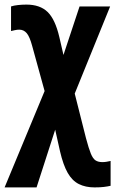

<svg xmlns="http://www.w3.org/2000/svg" viewBox="-34 -575 505 835"><path d="M81 -555Q140 -555 173 -523Q206 -491 224 -414L242 -336L312 -547H445L291 -168L340 26Q352 71 361 93Q370 115 381.5 122.5Q393 130 411 130Q421 130 429.5 128.5Q438 127 447 125V233Q434 236 417.5 238Q401 240 377 240Q338 240 309 225.5Q280 211 260.5 177Q241 143 227 83L206 -11L125 240H-14L160 -179L106 -375Q95 -416 82 -431Q69 -446 50 -446Q41 -446 31.5 -444Q22 -442 14 -440V-547Q26 -551 44 -553Q62 -555 81 -555Z"/></svg>

Font: Noto Sans Display ExtraCondensed
Style: Bold
Weight: 700
Width: 2
Designer: Monotype Design Team
Foundry: Monotype Imaging Inc.
Version: Version 2.003